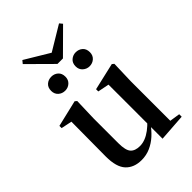

<svg xmlns="http://www.w3.org/2000/svg" viewBox="-244 -925 1037 1037"><g transform="rotate(-45 274.5 -406.0)"><path d="M205 13Q147 13 114 -22Q81 -57 81 -138L83 -426L108 -397L21 -415V-432L173 -468L184 -459L180 -330V-141Q180 -86 197.5 -66.5Q215 -47 252 -47Q272 -47 293 -55Q314 -63 335.5 -79Q357 -95 378 -118L383 -90H375Q356 -62 330 -38.5Q304 -15 272.5 -1Q241 13 205 13ZM366 11V-86V-89V-402L301 -415V-432L457 -468L468 -459L464 -330V-28L523 -19V0ZM178 -544Q155 -544 139 -558.5Q123 -573 123 -597Q123 -623 139 -637Q155 -651 178 -651Q200 -651 216 -637Q232 -623 232 -597Q232 -573 216 -558.5Q200 -544 178 -544ZM364 -544Q343 -544 326.5 -558.5Q310 -573 310 -597Q310 -623 326.5 -637Q343 -651 364 -651Q387 -651 403 -637Q419 -623 419 -597Q419 -573 403 -558.5Q387 -544 364 -544ZM131 -825 289 -730H253L411 -825L425 -808L292 -676H250L117 -808Z"/></g></svg>

Font: Source Serif 4 60pt SemiBold
Style: Regular
Weight: 600
Version: Version 4.004;hotconv 1.0.116;makeotfexe 2.5.65601